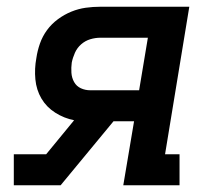

<svg xmlns="http://www.w3.org/2000/svg" viewBox="-20 -550 640 570"><path d="M21 0V-92H117L200 -193Q170 -199 144 -215.5Q118 -232 103 -257.5Q88 -283 85 -314.5Q82 -346 88 -378Q91 -399 98.5 -420.5Q106 -442 119.5 -460.5Q133 -479 152 -493Q171 -507 192 -515.5Q213 -524 234.5 -527Q256 -530 278 -530H542L470 -92H513V0H346L378 -190H317L160 0ZM248 -282H393L419 -438H278Q263 -438 248 -433.5Q233 -429 221 -418.5Q209 -408 202.5 -393.5Q196 -379 193 -364Q191 -349 192 -334Q193 -319 200 -306.5Q207 -294 220 -288Q233 -282 248 -282Z"/></svg>

Font: Iosevka Curly Slab SmBdEx
Style: Italic
Weight: 600
Width: 7
Italic angle: -9°
Monospace: yes
Designer: Belleve Invis
Foundry: Belleve Invis
Version: Version 11.1.0; ttfautohint (v1.8.3)